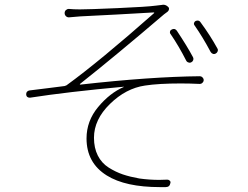

<svg xmlns="http://www.w3.org/2000/svg" viewBox="-20 -763 1040 805"><path d="M270.5 -690.4Q262.7 -689.5 256.8 -694.8Q251 -700.2 251 -708Q251 -715.8 256.3 -720.7Q261.7 -725.6 268.6 -725.6Q288.1 -723.6 314.5 -723.6Q351.6 -723.6 474.1 -729Q596.7 -734.4 632.8 -739.3Q644.5 -740.2 657.2 -742.2Q661.1 -743.2 664.1 -743.2Q675.8 -743.2 684.6 -734.4Q689.5 -730.5 688.5 -724.1Q687.5 -717.8 682.6 -713.9Q673.8 -707 668 -703.1Q464.8 -529.3 315.4 -411.1Q314.5 -410.2 314.9 -409.2Q315.4 -408.2 316.4 -408.2Q611.3 -441.4 818.4 -443.4Q824.2 -443.4 829.1 -438.5Q834 -433.6 834 -427.2Q834 -420.9 829.1 -416Q824.2 -411.1 818.4 -411.1Q775.4 -413.1 738.3 -413.1Q645.5 -413.1 587.9 -404.3Q507.8 -392.6 440.9 -327.1Q374 -261.7 374 -185.5Q374 -142.6 390.1 -110.8Q406.2 -79.1 435.5 -60.5Q464.8 -42 495.1 -31.7Q525.4 -21.5 564.5 -14.6Q606.4 -8.8 647.5 -8.8Q665 -8.8 681.6 -9.8Q687.5 -9.8 691.9 -5.4Q696.3 -1 694.3 4.9Q691.4 21.5 674.8 21.5Q662.1 21.5 650.4 21.5Q505.9 21.5 427.7 -27.3Q342.8 -80.1 342.8 -182.6Q342.8 -255.9 391.6 -314.5Q440.4 -373 499 -398.4Q499 -398.4 499 -399.4Q263.7 -377.9 106.4 -353.5Q100.6 -352.5 94.7 -356.4Q89.8 -360.4 89.8 -368.2Q89.8 -374 92.8 -377.9Q96.7 -382.8 103.5 -383.8Q130.9 -386.7 182.6 -393.6Q234.4 -400.4 251 -402.3Q254.9 -403.3 258.8 -405.3Q398.4 -506.8 626 -708Q627 -709 626.5 -710Q626 -710.9 625 -710.9Q599.6 -709 469.2 -702.1Q338.9 -695.3 316.4 -694.3ZM795.9 -656.2Q792 -661.1 793.5 -666.5Q794.9 -671.9 799.8 -674.8Q804.7 -676.8 808.6 -676.8Q816.4 -676.8 821.3 -668.9Q860.4 -616.2 891.6 -559.6Q893.6 -556.6 893.6 -552.7Q893.6 -549.8 892.6 -547.9Q890.6 -542 884.8 -538.6Q878.9 -535.2 873 -537.1Q867.2 -539.1 863.3 -544.9Q830.1 -607.4 795.9 -656.2ZM695.3 -620.1Q692.4 -623 692.4 -627Q692.4 -635.7 699.2 -638.7Q704.1 -641.6 709 -641.6Q715.8 -641.6 721.7 -633.8Q764.6 -569.3 789.1 -523.4Q791 -519.5 791 -515.6Q791 -513.7 790 -510.7Q788.1 -504.9 782.2 -502Q778.3 -500 775.4 -500Q772.5 -500 770.5 -501Q763.7 -502.9 760.7 -508.8Q729.5 -570.3 695.3 -620.1Z"/></svg>

Font: Gen Jyuu Gothic ExtraLight
Style: Regular
Weight: 100
Designer: [Source Han Sans]
Ryoko NISHIZUKA  (kana & ideographs); Paul D. Hunt (Latin, Greek & Cyrillic); Wenlong ZHANG  (bopomofo
Version: Version 1.002.20150607